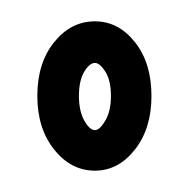

<svg xmlns="http://www.w3.org/2000/svg" viewBox="-20 -744 162 180"><path d="M69 -584Q91 -584 106.5 -603.8Q122 -623.5 122 -654Q122 -685 106.5 -704.5Q91 -724 69 -724Q46.5 -724 30.8 -704.5Q15 -685 15 -654Q15 -623.5 30.8 -603.8Q46.5 -584 69 -584ZM69 -622Q64 -622 59 -631Q54 -640 54 -654Q54 -668.5 59 -676.8Q64 -685 69 -685Q73.5 -685 78.8 -676.8Q84 -668.5 84 -654Q84 -640 78.8 -631Q73.5 -622 69 -622Z"/></svg>

Font: League Gothic Condensed
Style: Regular
Weight: 400
Width: 3
Designer: The League of Moveable Type
Version: Version 1.600; ttfautohint (v1.8.3)